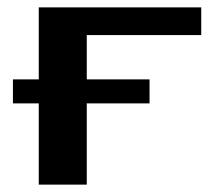

<svg xmlns="http://www.w3.org/2000/svg" viewBox="-20 -500 600 520"><path d="M15 -220V-285H85V-480H525V-405H215V-285H385V-220H215V0H85V-220Z"/></svg>

Font: Xolonium
Style: Regular
Weight: 400
Designer: Severin Meyer
Version: Version 4.2